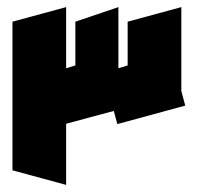

<svg xmlns="http://www.w3.org/2000/svg" viewBox="-20 -520 556 540"><path d="M166 0 15 -41V-459L166 -500V-328L192 -336V-459L313 -500V-328L339 -336V-459L490 -500V-264L501 -223L310 -171L300 -208L166 -172Z"/></svg>

Font: Blaka Ink
Style: Regular
Weight: 400
Designer: Mohamed Gaber
Foundry: Kief Type Foundry
Version: Version 1.003; ttfautohint (v1.8.4.7-5d5b)